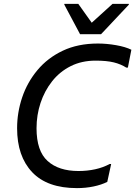

<svg xmlns="http://www.w3.org/2000/svg" viewBox="-20 -956 696 988"><path d="M68 -296Q68 -377 94 -454.5Q120 -532 172.5 -595Q225 -658 303 -695Q381 -732 484 -732Q529 -732 577.5 -723.5Q626 -715 656 -700L638 -608H630Q602 -626 565.5 -635Q529 -644 472 -644Q400 -644 343.5 -615.5Q287 -587 248 -537.5Q209 -488 188.5 -426Q168 -364 168 -296Q168 -179 225 -127.5Q282 -76 384 -76Q429 -76 470 -85Q511 -94 544 -112H552L532 -20Q502 -5 461.5 3.5Q421 12 376 12Q223 12 145.5 -70Q68 -152 68 -296ZM392 -780 311 -932V-936H383L452 -839L559 -936H643V-932L500 -780Z"/></svg>

Font: Kufam
Style: Italic
Weight: 400
Italic angle: -11°
Designer: Artur Schmal
Foundry: Original Type
Version: Version 1.301; ttfautohint (v1.8.3)